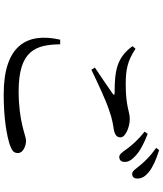

<svg xmlns="http://www.w3.org/2000/svg" viewBox="59 -921 882 1040"><g transform="rotate(90 500.0 -401.0)"><path d="M784 -651C802 -626 814 -606 830 -606C846 -606 857 -616 857 -634C858 -654 848 -672 824 -694C799 -718 757 -740 705 -760L693 -743C737 -709 764 -677 784 -651ZM873 -722C894 -697 905 -676 922 -676C939 -676 947 -686 947 -705C947 -726 938 -745 911 -767C886 -787 845 -806 793 -822L781 -806C829 -772 852 -746 873 -722ZM230 -678C293 -590 369 -581 482 -581C496 -580 497 -577 487 -570C453 -546 393 -505 346 -474L358 -455C433 -491 524 -534 577 -551C623 -568 655 -572 684 -577C712 -583 724 -593 724 -613C724 -641 665 -663 625 -663C583 -663 559 -641 437 -641C358 -641 311 -650 244 -694ZM220 -286C222 -155 252 -61 474 -61C641 -61 714 -101 742 -101C770 -101 809 -85 809 -58C809 -35 798 -25 764 -13C715 3 623 20 491 20C226 20 154 -106 195 -286Z"/></g></svg>

Font: Noto Serif CJK SC Medium
Style: Regular
Weight: 500
Designer: Ryoko NISHIZUKA 西塚涼子 (kana & ideographs); Frank Grießhammer (Latin, Greek & Cyrillic); Wenlong ZHANG 张文龙 (bopomofo); San
Foundry: Adobe
Version: Version 2.001;hotconv 1.1.0;makeotfexe 2.6.0